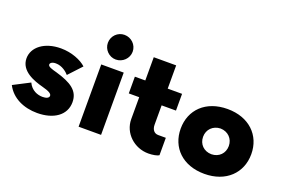

<svg xmlns="http://www.w3.org/2000/svg" viewBox="-91 -958 1849 1258"><g transform="rotate(20 833.5 -329.5)"><path d="M231 8.8C345.2 8.8 425.3 -45.9 425.3 -136.7C425.3 -216.8 366.7 -253.9 258.8 -285.2C224.6 -294.4 197.3 -301.8 197.3 -317.4C197.3 -327.1 208.5 -338.9 236.3 -338.9C280.3 -338.9 314.9 -308.6 329.1 -292L412.6 -381.8C378.4 -414.1 309.6 -442.9 234.9 -442.9C119.6 -442.9 43.5 -382.3 43.5 -304.7C43.5 -215.8 143.6 -181.6 205.6 -165C254.4 -152.3 272.9 -140.6 272.9 -126C272.9 -109.4 251.5 -102.5 228.5 -102.5C193.4 -102.5 149.9 -117.7 127.4 -166L13.2 -106.9C53.2 -28.3 138.2 8.8 231 8.8Z M595.2 -496.6C643.1 -496.6 682.6 -535.6 682.6 -582.5C682.6 -630.4 643.1 -668.5 595.2 -668.5C548.3 -668.5 509.8 -630.4 509.8 -582.5C509.8 -535.6 548.3 -496.6 595.2 -496.6ZM517.6 0H674.3V-434.1H517.6Z M1081.1 -317.4V-434.1H981V-596.2H824.7V-434.1H752V-317.4H824.7V-165C824.7 -66.9 908.2 8.8 1006.3 8.8C1037.6 8.8 1068.4 2.4 1079.6 -5.4V-127H1026.4C998.5 -127 981 -148.4 981 -183.1V-317.4Z M1396.5 8.8C1546.9 8.8 1642.6 -85.9 1642.6 -217.3C1642.6 -348.6 1546.9 -442.9 1396.5 -442.9C1244.6 -442.9 1150.4 -348.6 1150.4 -217.3C1150.4 -85.9 1244.6 8.8 1396.5 8.8ZM1396.5 -127.9C1343.8 -128.4 1306.6 -166 1306.6 -217.3C1306.6 -268.1 1343.8 -305.7 1396.5 -307.1C1448.7 -305.7 1485.8 -268.1 1485.8 -217.3C1485.8 -166 1448.7 -128.4 1396.5 -127.9Z"/></g></svg>

Font: Now Black
Style: Regular
Weight: 400
Designer: Alfredo Marco Pradil
Foundry: Alfredo Marco Pradil
Version: Version 1.200;hotconv 1.0.109;makeotfexe 2.5.65596